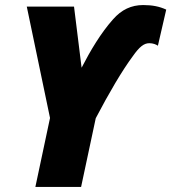

<svg xmlns="http://www.w3.org/2000/svg" viewBox="-20 -740 678 760"><path d="M120 0H301L359 -272C412 -373 463 -460 506 -518C532 -555 550 -569 571 -569C586 -569 598 -564 605 -559L638 -702C612 -714 584 -720 547 -720C500 -720 461 -702 427 -663C379 -609 338 -540 303 -472L273 -714H86L178 -273Z"/></svg>

Font: Noto Sans UI SemiCondensed Black
Style: Italic
Weight: 900
Width: 4
Italic angle: -372°
Designer: Monotype Design Team
Foundry: Monotype Imaging Inc.
Version: Version 1.901